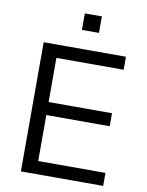

<svg xmlns="http://www.w3.org/2000/svg" viewBox="-96 -964 789 1032"><g transform="rotate(10 298.0 -448.0)"><path d="M91 0V-705H540V-634H173V-393H519V-322H173V-71H540V0ZM282 -806V-896H375V-806Z"/></g></svg>

Font: Nunito Sans 11pt
Style: Regular
Weight: 400
Version: Version 3.101;gftools[0.9.27]